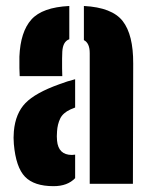

<svg xmlns="http://www.w3.org/2000/svg" viewBox="-20 -630 516 658"><path d="M47.5 -369Q47 -374.5 46.5 -397Q46 -419.5 46.5 -436Q50 -521 87.5 -563Q125 -605 217.5 -609.5V-495.5Q195.5 -488 193.5 -453Q193 -446 192.8 -429.2Q192.5 -412.5 192.8 -395.2Q193 -378 193.5 -369ZM287.5 0V-448Q287.5 -482.5 267.5 -492.5V-609.5Q364 -604.5 400.5 -557.8Q437 -511 436.5 -412L435.5 0ZM27.5 -136Q25.5 -158 27.5 -180Q33 -241.5 67.2 -276.8Q101.5 -312 182.5 -341Q197 -346.5 210.5 -350.8Q224 -355 237.5 -358.5V-261.5Q233.5 -260 229.5 -258.2Q225.5 -256.5 221.5 -255Q195.5 -243 186.2 -223.5Q177 -204 175.5 -180Q174 -162 175.5 -148Q180 -99 226.5 -99Q230.5 -99 237.5 -100V-19.5Q211.5 8 163.5 8Q97 8 65.8 -24.2Q34.5 -56.5 27.5 -136Z"/></svg>

Font: Big Shoulders Stencil Display Black
Style: Regular
Weight: 900
Designer: Patric King
Foundry: XO Type Co
Version: Version 1.000